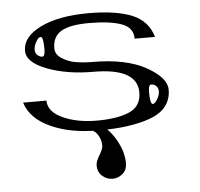

<svg xmlns="http://www.w3.org/2000/svg" viewBox="-51 -553 852 816"><g transform="rotate(-5 375.0 -145.0)"><path d="M583 -143.6Q583 -91.8 594.7 -91.8Q603.5 -91.8 614.3 -109.4Q625 -127.9 625 -143.6Q625 -158.2 615.2 -167Q606.4 -174.8 594.7 -174.8Q583 -174.8 583 -143.6ZM156.2 -364.3Q156.2 -417 144.5 -417Q134.8 -417 125 -399.4Q114.3 -380.9 114.3 -364.3Q114.3 -350.6 124 -341.8Q134.8 -333 144.5 -333Q156.2 -333 156.2 -364.3ZM542 -375Q542 -422.9 492.2 -440.4Q442.4 -458 354.5 -458Q273.4 -458 236.3 -436.5Q198.2 -414.1 198.2 -364.3Q198.2 -337.9 223.6 -321.3Q252 -302.7 282.2 -297.9Q316.4 -292 354.5 -292Q497.1 -292 582 -245.1Q667 -198.2 667 -146.5V-145.5Q667 -104.5 642.6 -74.2Q620.1 -45.9 573.2 -29.3Q532.2 -14.6 474.6 -6.8Q425.8 0 352.5 0Q234.4 0 151.4 -38.1Q67.4 -76.2 45.9 -145.5H145.5Q145.5 -97.7 208 -69.3Q268.6 -42 352.5 -42Q440.4 -42 491.2 -64.5Q542 -86.9 542 -146.5V-145.5Q542 -250 354.5 -250Q243.2 -250 158.2 -282.2Q73.2 -314.5 73.2 -364.3Q73.2 -423.8 150.4 -461.9Q228.5 -500 354.5 -500Q473.6 -500 542 -471.7Q608.4 -444.3 628.9 -375ZM459 147.5Q459 177.7 440.4 193.4Q420.9 210 396.5 210Q373 210 353.5 193.4Q334 176.8 334 147.5Q334 130.9 349.6 105.5Q365.2 80.1 365.2 66.4Q365.2 41 353.5 22.5Q341.8 2.9 334 2.9V-41Q341.8 -41 372.1 -18.6Q399.4 2 420.9 34.2Q459 93.8 459 147.5Z"/></g></svg>

Font: okolaksMetalik
Style: bold
Weight: 700
Width: 7
Version: Version 0.6